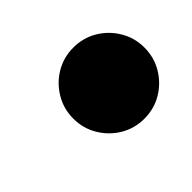

<svg xmlns="http://www.w3.org/2000/svg" viewBox="-65 -679 458 458"><g transform="rotate(-45 164.0 -450.0)"><path d="M87.5 -450Q87.5 -483 103.8 -510.2Q120 -537.5 147.2 -553.8Q174.5 -570 207.5 -570Q240.5 -570 267.8 -553.8Q295 -537.5 311.2 -510.2Q327.5 -483 327.5 -450Q327.5 -417 311.2 -389.8Q295 -362.5 267.8 -346.2Q240.5 -330 207.5 -330Q174.5 -330 147.2 -346.2Q120 -362.5 103.8 -389.8Q87.5 -417 87.5 -450Z"/></g></svg>

Font: Besley* Narrow Fatface
Style: Italic
Weight: 900
Width: 4
Italic angle: -13°
Designer: Owen Earl
Foundry: indestructible type*
Version: Version 3.000; ttfautohint (v1.8.3)